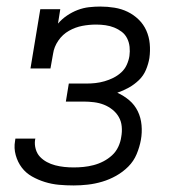

<svg xmlns="http://www.w3.org/2000/svg" viewBox="-20 -558 540 586"><path d="M205 8Q182 8 160 6Q138 4 117 -2.5Q96 -9 77.5 -19.5Q59 -30 46.5 -46.5Q34 -63 28 -84.5Q22 -106 26 -128Q26 -130 26.5 -131.5Q27 -133 27 -135H88Q88 -134 87.5 -133Q87 -132 87 -131Q85 -117 89 -103Q93 -89 102 -79.5Q111 -70 123 -63.5Q135 -57 148.5 -53.5Q162 -50 176 -48.5Q190 -47 205 -47Q220 -47 235 -48.5Q250 -50 265.5 -54Q281 -58 295.5 -65.5Q310 -73 322 -84Q334 -95 341 -110Q348 -125 350 -140Q353 -156 351.5 -172Q350 -188 342.5 -201Q335 -214 323 -223.5Q311 -233 297 -238.5Q283 -244 267 -246Q251 -248 235 -248H181L190 -303H244Q258 -303 271.5 -304.5Q285 -306 299 -310Q313 -314 326 -320.5Q339 -327 350 -337Q361 -347 367 -360.5Q373 -374 375 -387Q377 -401 375.5 -415Q374 -429 368 -441Q362 -453 351.5 -461Q341 -469 328.5 -474Q316 -479 302 -481Q288 -483 274 -483Q274 -483 274 -483Q274 -483 273 -483Q252 -483 231 -479Q210 -475 190.5 -464Q171 -453 158 -434Q145 -415 142 -394L134 -349H73L103 -530H164L157 -486Q169 -500 184.5 -510.5Q200 -521 217 -527.5Q234 -534 251.5 -536Q269 -538 286 -538Q308 -538 329.5 -534.5Q351 -531 369.5 -522Q388 -513 403 -498.5Q418 -484 426.5 -465Q435 -446 437 -424.5Q439 -403 436 -381Q433 -363 425.5 -345Q418 -327 404 -313.5Q390 -300 373 -290.5Q356 -281 338 -275Q358 -266 374.5 -252Q391 -238 400.5 -218.5Q410 -199 412 -176Q414 -153 410 -131Q406 -109 397 -87.5Q388 -66 371.5 -49.5Q355 -33 334.5 -21.5Q314 -10 292 -3.5Q270 3 248 5.5Q226 8 205 8Z"/></svg>

Font: Iosevka Curly Slab LtObl
Style: Regular
Weight: 300
Italic angle: -9°
Monospace: yes
Designer: Belleve Invis
Foundry: Belleve Invis
Version: Version 11.0.0; ttfautohint (v1.8.3)